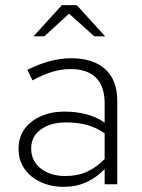

<svg xmlns="http://www.w3.org/2000/svg" viewBox="-20 -715 552 745"><path d="M228 10Q178 10 138 -8.5Q98 -27 75 -60Q52 -93 52 -138Q52 -183 75.5 -215Q99 -247 139.5 -264.5Q180 -282 230 -282Q276 -282 315.5 -271.5Q355 -261 386 -239V-314Q386 -381 352 -414Q318 -447 254 -447Q219 -447 183.5 -436.5Q148 -426 106 -403L86 -444Q176 -489 256 -489Q341 -489 388 -447Q435 -405 435 -323V0H386V-59Q355 -26 315 -8Q275 10 228 10ZM101 -139Q101 -90 138.5 -61Q176 -32 234 -32Q281 -32 318 -49Q355 -66 386 -98V-198Q354 -220 318 -230Q282 -240 235 -240Q177 -240 139 -213Q101 -186 101 -139ZM346 -574 248 -662 152 -574H110L220 -695H278L388 -574Z"/></svg>

Font: Red Hat Text VF
Style: Regular
Weight: 300
Designer: Pentagram, MCKL
Foundry: Pentagram, MCKL
Version: Version 1.023